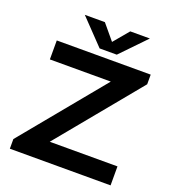

<svg xmlns="http://www.w3.org/2000/svg" viewBox="-158 -1021 1030 1141"><g transform="rotate(20 357.0 -450.0)"><path d="M35 0V-61L466 -584.5L468 -580H77V-700H671V-639L240 -115.5L238 -120H672V0ZM593 -900 441 -742.5H332.5L181.5 -900H308.5L388.5 -804L469 -900Z"/></g></svg>

Font: Science Gothic
Style: Regular
Weight: 400
Designer: Thomas Phinney, Vassil Kateliev, Brandon Buerkle
Foundry: Font Detective LLC
Version: Version 1.018